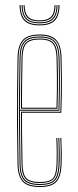

<svg xmlns="http://www.w3.org/2000/svg" viewBox="-20 -743 310 768"><path d="M140.2 5Q88.8 5 70 -17.4Q51.2 -39.8 50.2 -85Q48.5 -173.2 48.1 -242Q47.8 -310.8 48.4 -375Q49 -439.2 50.2 -514Q51.2 -559.5 70.5 -582.2Q89.8 -605 140.2 -605Q184.2 -605 204.2 -584Q224.2 -563 226 -515.8Q227.2 -481.2 227.6 -423.6Q228 -366 225.2 -292H68Q68 -249.2 68.2 -216.1Q68.5 -183 69.1 -152Q69.8 -121 70.2 -85.2Q71 -45.8 85.4 -30.4Q99.8 -15 140.2 -15Q177 -15 190.8 -28.9Q204.5 -42.8 206.2 -85.8Q207 -103.2 206.9 -131Q206.8 -158.8 205.2 -191H209.2Q210.8 -160 210.9 -131.6Q211 -103.2 210.2 -85.8Q208.5 -40.8 193.2 -25.9Q178 -11 140.2 -11Q98 -11 82.5 -27.4Q67 -43.8 66.2 -85.2Q65.2 -133.8 64.6 -182.2Q64 -230.8 64 -296H221.5Q224.2 -376 223.8 -430Q223.2 -484 222 -515.8Q220.2 -565.5 199.2 -583.2Q178.2 -601 140.2 -601Q91.5 -601 73.4 -579.5Q55.2 -558 54.2 -514Q53 -440.2 52.4 -372.9Q51.8 -305.5 52.2 -235.8Q52.8 -166 54.2 -85Q55.2 -40 73.5 -19.5Q91.8 1 140.2 1Q183 1 201.5 -17.1Q220 -35.2 222.2 -85.2Q223 -102 222.9 -131Q222.8 -160 221.2 -191H225.2Q226.5 -162.2 226.9 -133.9Q227.2 -105.5 226.2 -85Q224 -34.8 205 -14.9Q186 5 140.2 5ZM140.2 -3Q93.2 -3 76.2 -22.2Q59.2 -41.5 58.2 -85Q56.8 -164.8 56.2 -234.4Q55.8 -304 56.2 -371.8Q56.8 -439.5 58.2 -514Q59.2 -557.8 76.8 -577.4Q94.2 -597 140.2 -597Q181.2 -597 198.9 -578.1Q216.5 -559.2 218.2 -512.8Q219 -493 219.6 -436.1Q220.2 -379.2 217.5 -300H60Q60 -233.5 60.6 -184Q61.2 -134.5 62.2 -85.2Q63 -41.5 80.1 -24.2Q97.2 -7 140.2 -7Q180.5 -7 196.4 -23.2Q212.2 -39.5 214.2 -85.5Q215 -102.8 214.9 -130.9Q214.8 -159 213.2 -191H217.2Q218.5 -165.8 218.9 -136.2Q219.2 -106.8 218.2 -85.5Q216.2 -37.2 199.1 -20.1Q182 -3 140.2 -3ZM60 -304H213.8Q216.2 -373.5 215.8 -432.2Q215.2 -491 214.2 -512.8Q212.5 -558.2 195.8 -575.6Q179 -593 140.2 -593Q96.5 -593 79.8 -574.6Q63 -556.2 62.2 -513.8Q61.2 -465.5 60.6 -417.1Q60 -368.8 60 -304ZM64 -308Q64 -350.5 64.2 -383.1Q64.5 -415.8 65.1 -446.4Q65.8 -477 66.2 -513.8Q67 -555 82.9 -572Q98.8 -589 140.2 -589Q175.2 -589 191.9 -573.5Q208.5 -558 210.2 -513Q211 -493.5 211.8 -438.6Q212.5 -383.8 209.8 -308ZM68 -312H206Q208.2 -380.8 207.6 -436.6Q207 -492.5 206.2 -513Q204.5 -555.5 189.4 -570.2Q174.2 -585 140.2 -585Q100 -585 85.5 -568.9Q71 -552.8 70.2 -513.8Q69.8 -478.5 69.1 -448.2Q68.5 -418 68.2 -385.9Q68 -353.8 68 -312ZM138.2 -641.5Q96 -641.5 77.5 -660.4Q59 -679.2 58.2 -722.8H62.2Q63 -681.2 80.6 -663.4Q98.2 -645.5 138.2 -645.5Q178.2 -645.5 195.9 -663.4Q213.5 -681.2 214.2 -722.8H218.2Q217.5 -679.2 199 -660.4Q180.5 -641.5 138.2 -641.5ZM138.2 -649.5Q100.5 -649.5 83.8 -666.5Q67 -683.5 66.2 -722.8H70.2Q70.8 -685.8 86.6 -669.6Q102.5 -653.5 138.2 -653.5Q174 -653.5 189.9 -669.6Q205.8 -685.8 206.2 -722.8H210.2Q209.5 -683.5 192.9 -666.5Q176.2 -649.5 138.2 -649.5ZM138.2 -657.5Q104.5 -657.5 89.6 -672.6Q74.8 -687.8 74.2 -722.8H78.2Q78.8 -690 92.8 -675.8Q106.8 -661.5 138.2 -661.5Q169.8 -661.5 183.8 -675.8Q197.8 -690 198.2 -722.8H202.2Q201.8 -687.8 186.9 -672.6Q172 -657.5 138.2 -657.5Z"/></svg>

Font: Big Shoulders Inline Display Thin
Style: Regular
Weight: 100
Designer: Patric King
Foundry: XO Type Co
Version: Version 1.000